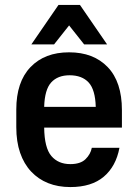

<svg xmlns="http://www.w3.org/2000/svg" viewBox="-20 -750 560 778"><path d="M265 8Q215 8 175 -8Q135 -24 106 -55Q77 -86 61.5 -131Q46 -176 46 -235V-306Q46 -418 103.5 -478Q161 -538 260 -538Q359 -538 416.5 -478Q474 -418 474 -304V-233H159Q160 -151 188 -118Q216 -85 265 -85Q306 -85 326.5 -105Q347 -125 352 -151H464Q450 -76 400.5 -34Q351 8 265 8ZM262 -445Q214 -445 187.5 -416Q161 -387 159 -317H368Q366 -387 339 -416Q312 -445 262 -445ZM217 -730H304L414 -570H321L260 -647L199 -570H107Z"/></svg>

Font: Golos UI Medium
Style: Regular
Weight: 500
Designer: A.Korolkova, Vitaly Kuzmin
Foundry: ParaType Ltd
Version: Version 2.000